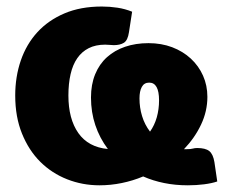

<svg xmlns="http://www.w3.org/2000/svg" viewBox="-20 -546 680 574"><path d="M629.5 -3.5Q613.5 2 590.2 5Q567 8 541.5 8Q504 8 470.8 1.2Q437.5 -5.5 408 -18.5Q377 -5.5 344 1.2Q311 8 277.5 8Q226.5 8 180.8 -10Q135 -28 100.5 -62.2Q66 -96.5 45.8 -146.5Q25.5 -196.5 25.5 -260.5Q25.5 -316.5 42.2 -365.2Q59 -414 91.8 -449.8Q124.5 -485.5 172.8 -506Q221 -526.5 284.5 -526.5Q308 -526.5 331 -523Q354 -519.5 375 -511L365.5 -449.5Q362 -425.5 350.5 -418.2Q339 -411 320 -411Q315 -411 307.8 -411.8Q300.5 -412.5 294.5 -412.5Q266 -412.5 245.2 -402Q224.5 -391.5 211 -372Q197.5 -352.5 191 -324.2Q184.5 -296 184.5 -260.5Q184.5 -190.5 214.2 -148.2Q244 -106 302.5 -100.5Q278 -133 265 -171.8Q252 -210.5 252 -254.5Q252 -293.5 264.5 -324Q277 -354.5 299.8 -375Q322.5 -395.5 354 -406.2Q385.5 -417 424 -417Q462.5 -417 494.8 -404.8Q527 -392.5 550.5 -370.8Q574 -349 587 -319.8Q600 -290.5 600 -256.5Q600 -213.5 581.2 -173.8Q562.5 -134 530 -100H538Q550.5 -100 556.5 -101.8Q562.5 -103.5 569.5 -103.5Q594 -103.5 605.5 -94.5Q617 -85.5 621 -61.5ZM426 -299Q411 -299 404 -286.2Q397 -273.5 397 -252Q397 -224 404.8 -198.8Q412.5 -173.5 428.5 -152.5Q442 -171.5 448.8 -195.5Q455.5 -219.5 455.5 -246Q455.5 -299 426 -299Z"/></svg>

Font: Lato ExtraBold
Style: Regular
Weight: 800
Designer: Lukasz Dziedzic with Adam Twardoch and Botio Nikoltchev
Foundry: tyPoland Lukasz Dziedzic
Version: Version 2.015; 2015-08-06; http://www.latofonts.com/